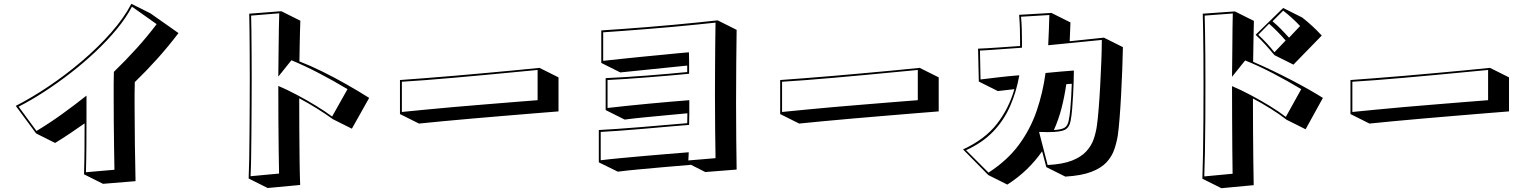

<svg xmlns="http://www.w3.org/2000/svg" viewBox="-20 -864 8040 1010"><path d="M422 53Q424 -9 424.5 -78Q425 -147 425 -215Q388 -189 349.5 -163Q311 -137 270 -112L170 -162L63 -307Q147 -350 237 -410.5Q327 -471 411.5 -543Q496 -615 564 -692Q632 -769 671 -844L771 -794L919 -690Q865 -619 807.5 -555Q750 -491 689 -432Q688 -405 688 -373.5Q688 -342 688 -308Q688 -214 689.5 -108.5Q691 -3 693 89L522 103ZM582 29Q581 -28 580 -93.5Q579 -159 578.5 -226.5Q578 -294 578 -356Q578 -391 578 -424.5Q578 -458 579 -486Q641 -546 698 -609Q755 -672 804 -737L674 -829Q644 -771 594.5 -711Q545 -651 483 -592.5Q421 -534 352 -480.5Q283 -427 213 -381.5Q143 -336 78 -303L172 -175Q240 -216 306 -263.5Q372 -311 435 -361V-260Q435 -181 434.5 -102.5Q434 -24 432 42Z M1288 75Q1290 33 1291 -27Q1292 -87 1292.5 -157.5Q1293 -228 1293.5 -303Q1294 -378 1294 -451Q1294 -525 1293.5 -591Q1293 -657 1292.5 -709.5Q1292 -762 1291 -792L1460 -805L1560 -755Q1559 -731 1558 -695.5Q1557 -660 1556.5 -624.5Q1556 -589 1555.5 -565Q1555 -541 1555 -541Q1612 -519 1675 -488Q1738 -457 1801.5 -421Q1865 -385 1922 -349L1831 -187L1731 -237Q1694 -264 1647.5 -293Q1601 -322 1554 -347Q1554 -264 1554.5 -178.5Q1555 -93 1556 -17.5Q1557 58 1559 109L1388 125ZM1808 -395Q1735 -439 1658 -479Q1581 -519 1513 -547L1444 -461Q1445 -535 1445.5 -600Q1446 -665 1447 -715.5Q1448 -766 1449 -794L1301 -782Q1302 -754 1302.5 -703.5Q1303 -653 1303.5 -588Q1304 -523 1304 -451Q1304 -379 1303.5 -305Q1303 -231 1302.5 -161.5Q1302 -92 1301 -34Q1300 24 1298 63L1448 49Q1447 1 1446 -74.5Q1445 -150 1444.5 -238Q1444 -326 1444 -412Q1489 -393 1541 -365.5Q1593 -338 1642 -308Q1691 -278 1727 -251Z M2918 -278Q2861 -274 2787 -267.5Q2713 -261 2630.5 -254.5Q2548 -248 2466 -240.5Q2384 -233 2311.5 -226.5Q2239 -220 2184 -214L2084 -264V-443Q2138 -447 2211 -452.5Q2284 -458 2365.5 -465Q2447 -472 2529.5 -479.5Q2612 -487 2686.5 -494Q2761 -501 2818 -507L2918 -457ZM2808 -496Q2754 -491 2682 -484Q2610 -477 2529 -469.5Q2448 -462 2368 -455Q2288 -448 2217 -442.5Q2146 -437 2094 -434V-275Q2145 -280 2216 -287Q2287 -294 2367 -301Q2447 -308 2528 -314.5Q2609 -321 2681.5 -327Q2754 -333 2808 -337Z M3615 3Q3551 8 3479 14.5Q3407 21 3341.5 27Q3276 33 3230 39L3130 -10V-180Q3169 -182 3227.5 -186Q3286 -190 3352 -195.5Q3418 -201 3482 -206.5Q3546 -212 3595 -216Q3595 -229 3595.5 -242Q3596 -255 3596 -268Q3542 -263 3483 -257.5Q3424 -252 3368 -246.5Q3312 -241 3266 -235L3166 -285V-453Q3212 -455 3268.5 -458.5Q3325 -462 3384 -466.5Q3443 -471 3498 -476Q3553 -481 3595 -485V-519L3243 -483L3143 -533V-704Q3190 -707 3252.5 -711.5Q3315 -716 3384.5 -721.5Q3454 -727 3523 -733.5Q3592 -740 3652 -746Q3712 -752 3755 -757L3855 -707Q3854 -636 3853 -532.5Q3852 -429 3852 -320Q3852 -223 3853 -131Q3854 -39 3855 28L3690 41ZM3744 -32Q3743 -94 3742 -182Q3741 -270 3741 -364Q3741 -436 3741.5 -506.5Q3742 -577 3742.5 -638.5Q3743 -700 3744 -745Q3705 -741 3647.5 -735Q3590 -729 3523 -723Q3456 -717 3387.5 -711.5Q3319 -706 3258 -701.5Q3197 -697 3153 -694V-544Q3197 -549 3250.5 -554.5Q3304 -560 3358 -565.5Q3412 -571 3461.5 -575.5Q3511 -580 3548.5 -584Q3586 -588 3604 -589Q3605 -573 3605 -543.5Q3605 -514 3605 -476Q3563 -472 3507.5 -467Q3452 -462 3392 -457.5Q3332 -453 3276 -449Q3220 -445 3176 -443V-296Q3219 -301 3275.5 -307Q3332 -313 3392 -318.5Q3452 -324 3508 -329Q3564 -334 3606 -337Q3606 -305 3606 -272Q3606 -239 3605 -207Q3556 -203 3491.5 -197.5Q3427 -192 3360 -186Q3293 -180 3234.5 -176Q3176 -172 3140 -170V-21Q3179 -26 3237.5 -31.5Q3296 -37 3362.5 -43Q3429 -49 3492 -54Q3555 -59 3603 -63L3601 -20Z M4918 -278Q4861 -274 4787 -267.5Q4713 -261 4630.5 -254.5Q4548 -248 4466 -240.5Q4384 -233 4311.5 -226.5Q4239 -220 4184 -214L4084 -264V-443Q4138 -447 4211 -452.5Q4284 -458 4365.5 -465Q4447 -472 4529.5 -479.5Q4612 -487 4686.5 -494Q4761 -501 4818 -507L4918 -457ZM4808 -496Q4754 -491 4682 -484Q4610 -477 4529 -469.5Q4448 -462 4368 -455Q4288 -448 4217 -442.5Q4146 -437 4094 -434V-275Q4145 -280 4216 -287Q4287 -294 4367 -301Q4447 -308 4528 -314.5Q4609 -321 4681.5 -327Q4754 -333 4808 -337Z M5462 -68Q5428 -19 5383 25Q5338 69 5279 107L5179 57L5046 -78Q5161 -131 5224 -212Q5287 -293 5316 -395L5229 -385L5129 -435L5125 -608Q5175 -610 5230 -614Q5285 -618 5346 -622V-656Q5346 -686 5345 -717.5Q5344 -749 5341 -786L5511 -796L5611 -746Q5610 -719 5609 -694.5Q5608 -670 5607 -647L5787 -666L5887 -616Q5886 -563 5883.5 -497.5Q5881 -432 5877.5 -365.5Q5874 -299 5869.5 -242.5Q5865 -186 5860 -151Q5854 -114 5841.5 -77.5Q5829 -41 5801 -10.5Q5773 20 5721 40Q5669 60 5584 65L5484 15ZM5491 4Q5570 0 5618.5 -19Q5667 -38 5694 -67.5Q5721 -97 5733 -131.5Q5745 -166 5750 -202Q5755 -237 5759.5 -293Q5764 -349 5767.5 -414Q5771 -479 5773.5 -542.5Q5776 -606 5776 -654L5494 -626Q5496 -667 5497.5 -706Q5499 -745 5500 -785L5351 -776Q5354 -744 5355 -712Q5356 -680 5356 -649V-613Q5292 -609 5236 -604.5Q5180 -600 5135 -598L5138 -446Q5186 -452 5238 -458Q5290 -464 5342 -468Q5327 -382 5294 -306.5Q5261 -231 5204.5 -172Q5148 -113 5062 -74L5180 44Q5279 -20 5339.5 -102Q5400 -184 5433 -280Q5466 -376 5480 -480Q5522 -484 5560 -487.5Q5598 -491 5629 -493Q5629 -472 5628 -438Q5627 -404 5625 -365.5Q5623 -327 5620 -291Q5617 -255 5612 -229Q5605 -192 5580.5 -180.5Q5556 -169 5491 -169Q5481 -169 5470 -169.5Q5459 -170 5446 -170ZM5618 -423Q5611 -423 5604 -422.5Q5597 -422 5589 -421Q5580 -357 5564.5 -296.5Q5549 -236 5524 -180Q5564 -182 5580.5 -192.5Q5597 -203 5602 -231Q5607 -255 5610 -287.5Q5613 -320 5615 -356Q5617 -392 5618 -423Z M6684 -574Q6660 -603 6636 -629.5Q6612 -656 6585 -681L6730 -822L6830 -772Q6858 -750 6883 -727Q6908 -704 6933 -677L6784 -524ZM6819 -727Q6778 -771 6730 -808L6674 -752Q6698 -732 6720 -709.5Q6742 -687 6761 -666ZM6305 76Q6307 22 6308.5 -59Q6310 -140 6310.5 -235Q6311 -330 6311 -423Q6311 -502 6310.5 -574Q6310 -646 6309 -703Q6308 -760 6307 -792L6476 -804L6576 -754Q6575 -720 6574 -664Q6573 -608 6572 -539Q6675 -494 6772 -443.5Q6869 -393 6939 -349L6848 -184L6748 -234Q6711 -263 6664.5 -292Q6618 -321 6571 -346Q6571 -263 6571.5 -177.5Q6572 -92 6573 -16.5Q6574 59 6575 110L6405 126ZM6825 -395Q6752 -439 6675 -479Q6598 -519 6530 -546L6461 -460Q6462 -534 6462.5 -599.5Q6463 -665 6463.5 -715.5Q6464 -766 6465 -793L6317 -782Q6318 -752 6319 -697Q6320 -642 6320.5 -571.5Q6321 -501 6321 -423Q6321 -331 6320.5 -238Q6320 -145 6318.5 -66Q6317 13 6315 64L6464 50Q6463 2 6462.5 -73.5Q6462 -149 6461.5 -237Q6461 -325 6461 -411Q6506 -392 6558 -364.5Q6610 -337 6659 -307Q6708 -277 6744 -249ZM6743 -651Q6723 -674 6701 -696.5Q6679 -719 6656 -739L6599 -681Q6621 -661 6643.5 -636.5Q6666 -612 6684 -589Z M7918 -278Q7861 -274 7787 -267.5Q7713 -261 7630.5 -254.5Q7548 -248 7466 -240.5Q7384 -233 7311.5 -226.5Q7239 -220 7184 -214L7084 -264V-443Q7138 -447 7211 -452.5Q7284 -458 7365.5 -465Q7447 -472 7529.5 -479.5Q7612 -487 7686.5 -494Q7761 -501 7818 -507L7918 -457ZM7808 -496Q7754 -491 7682 -484Q7610 -477 7529 -469.5Q7448 -462 7368 -455Q7288 -448 7217 -442.5Q7146 -437 7094 -434V-275Q7145 -280 7216 -287Q7287 -294 7367 -301Q7447 -308 7528 -314.5Q7609 -321 7681.5 -327Q7754 -333 7808 -337Z"/></svg>

Font: Rampart One
Style: Regular
Weight: 400
Designer: Fontworks Inc.
Foundry: Fontworks Inc.
Version: Version 1.100